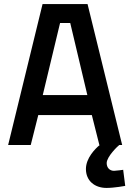

<svg xmlns="http://www.w3.org/2000/svg" viewBox="-20 -712 639 943"><path d="M325 -599 409 -245H190L275 -599ZM131 0 168 -147H431L468 0H470C448 18 402 64 402 118C402 176 445 211 503 211C542 211 595 201 595 201L585 122C585 122 550 127 540 127C519 127 504 112 504 89C504 57 560 4 566 0H580L410 -692H189L20 0Z"/></svg>

Font: RazerF5 SemiBold
Style: Regular
Weight: 600
Foundry: Razer Inc.
Version: Version 2